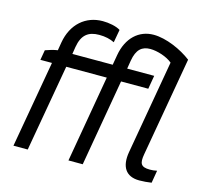

<svg xmlns="http://www.w3.org/2000/svg" viewBox="-104 -837 1033 961"><g transform="rotate(15 412.5 -356.5)"><path d="M71 -502 62 -450H122L43 0H117L196 -450H406L328 0H402L480 -450H621L633 -520H493L500 -563C510 -623 537 -645 580 -645C616 -645 667 -629 695 -605L610 -118C597 -42 625 5 696 5C719 5 736 3 759 0L770 -65C757 -62 744 -61 733 -61C685 -61 678 -80 686 -127L776 -642C724 -682 643 -718 578 -718C502 -718 443 -665 427 -572L418 -520H209L215 -558C226 -623 259 -647 315 -647C346 -647 372 -641 394 -630L406 -697C385 -711 346 -718 314 -718C226 -718 158 -660 141 -561L134 -519C113 -516 90 -509 71 -502Z"/></g></svg>

Font: Fixel Display
Style: Italic
Weight: 400
Italic angle: -10°
Designer: AlfaBravo + MacPaw
Foundry: Kyrylo Tkachov, Marchela Mozhyna, Serhii Makarenko, Maria Weinstein, Zakhar Kryvoshyya
Version: Version 1.210;Glyphs 3.2 (3217)